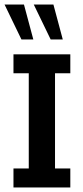

<svg xmlns="http://www.w3.org/2000/svg" viewBox="-24 -821 363 841"><path d="M35 0V-83H102V-500H35V-583H284V-500H217V-83H284V0ZM198 -648 124 -801H210L251 -648ZM70 -648 -4 -801H81L122 -648Z"/></svg>

Font: Rokkitt SemiBold
Style: Regular
Weight: 600
Designer: Vernon Adams
Foundry: Vernon Adams
Version: Version 3.103